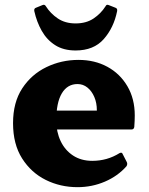

<svg xmlns="http://www.w3.org/2000/svg" viewBox="-20 -761 615 795"><path d="M301 14Q230 14 169.5 -16Q109 -46 71.5 -105Q34 -164 34 -251Q34 -337 72 -395Q110 -453 172 -483Q234 -513 305 -513Q372 -513 424.5 -484.5Q477 -456 507.5 -404Q538 -352 538 -283Q538 -272 537.5 -260.5Q537 -249 536 -235Q534 -225 525 -225H202V-303H409L381 -290Q381 -295 381 -298Q381 -301 381 -305Q381 -335 370.5 -359.5Q360 -384 342 -398.5Q324 -413 301 -413Q259 -413 236 -374.5Q213 -336 213 -262Q213 -215 231 -177Q249 -139 282.5 -117Q316 -95 362 -95Q424 -95 475 -127Q485 -132 488 -123L505 -90Q509 -82 504 -73Q468 -32 414.5 -9Q361 14 301 14ZM293 -552Q243 -552 208.5 -574Q174 -596 153 -633Q132 -670 122 -715Q120 -726 129 -729L156 -740Q165 -744 170 -735Q189 -705 219.5 -684.5Q250 -664 293 -664Q337 -664 367.5 -684.5Q398 -705 417 -735Q421 -744 430 -740L458 -729Q467 -726 465 -715Q451 -646 409.5 -599Q368 -552 293 -552Z"/></svg>

Font: Hahmlet ExtraBold
Style: Regular
Weight: 800
Designer: Minjoo Ham & Mark Frömberg
Foundry: hypertype
Version: Version 1.002